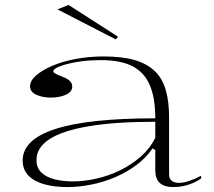

<svg xmlns="http://www.w3.org/2000/svg" viewBox="-20 -744 868 779"><path d="M401 -515Q475 -515 525.5 -500.5Q576 -486 607.5 -456Q639 -426 652.5 -379Q666 -332 666 -268V-37Q666 -18 677.5 -10Q689 -2 705 -2Q725 -2 749.5 -10.5Q774 -19 796 -31V-20Q781 -9 762 -1Q743 7 723.5 11Q704 15 684 15Q646 15 628 -2Q610 -19 610 -54Q610 -84 610 -98Q610 -112 610 -120Q610 -128 610 -135L599 -142Q572 -103 533 -74Q494 -45 447 -25Q400 -5 350 5Q300 15 252 15Q202 15 161 4Q120 -7 96 -31Q72 -55 72 -93Q72 -178 205.5 -221Q339 -264 610 -264Q610 -346 588 -398Q566 -450 518 -475Q470 -500 390 -500Q333 -500 289 -492Q245 -484 220.5 -474Q196 -464 196 -454Q196 -450 205 -445Q214 -440 235 -432Q273 -418 273 -393Q273 -371 247 -359.5Q221 -348 186 -348Q153 -348 127.5 -359.5Q102 -371 102 -394Q102 -416 126 -437.5Q150 -459 192 -477Q234 -495 288 -505Q342 -515 401 -515ZM610 -250Q449 -250 341.5 -232Q234 -214 181 -179.5Q128 -145 128 -95Q128 -63 148 -44Q168 -25 201.5 -16.5Q235 -8 275 -8Q320 -8 370 -19Q420 -30 467 -53Q514 -76 551.5 -109Q589 -142 610 -185ZM450 -584 213 -706 258 -724 459 -595Z"/></svg>

Font: Kalnia SemiExpanded ExtraLight
Style: Regular
Weight: 250
Width: 6
Designer: Frida Medrano
Foundry: Frida Medrano
Version: Version 1.105